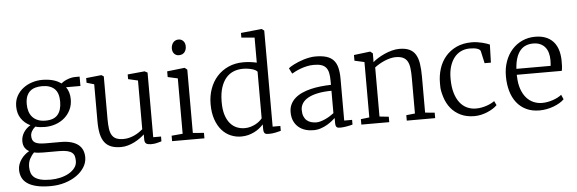

<svg xmlns="http://www.w3.org/2000/svg" viewBox="-61 -1031 4546 1513"><g transform="rotate(-5 2212.5 -275.0)"><path d="M127.4 104Q127.4 131.3 135 152.6Q142.6 173.8 160.9 188.5Q179.2 203.1 209.7 210.9Q240.2 218.8 286.6 218.8H287.6Q327.1 218.8 365 210Q402.8 201.2 432.4 184.6Q461.9 168 480.2 144Q498.5 120.1 498.5 89.8Q498.5 68.8 494.1 52.2Q489.7 35.6 476.3 24.2Q462.9 12.7 438.2 6.6Q413.6 0.5 372.6 0.5H248.5Q228 0.5 210 -1Q191.9 -2.4 176.3 -6.3Q155.8 13.7 141.6 41Q127.4 68.4 127.4 104ZM289.1 -248Q354.5 -248 385.3 -283.9Q416 -319.8 416 -388.2Q416 -457.5 381.8 -489.3Q347.7 -521 284.7 -521H284.2Q256.8 -521 232.7 -514.6Q208.5 -508.3 190.4 -493.2Q172.4 -478 162.1 -452.9Q151.9 -427.7 151.9 -389.6Q151.9 -359.9 159.7 -334Q167.5 -308.1 184.1 -289.1Q200.7 -270 226.6 -259Q252.4 -248 288.6 -248ZM46.4 120.1Q46.4 95.7 54.7 74.2Q63 52.7 76.2 34.7Q89.4 16.6 106 2.7Q122.6 -11.2 138.7 -20Q116.2 -32.2 104 -52.2Q91.8 -72.3 91.8 -103Q91.8 -122.1 97.7 -140.1Q103.5 -158.2 113.8 -173.6Q124 -189 137.5 -201.4Q150.9 -213.9 166.5 -222.2Q120.6 -244.1 94 -283.7Q67.4 -323.2 67.4 -379.4Q67.4 -425.3 86.7 -460.7Q106 -496.1 137.5 -520.5Q168.9 -544.9 208.7 -557.6Q248.5 -570.3 289.6 -570.3H290Q334 -570.3 372.1 -560.3Q410.2 -550.3 439 -528.8Q444.3 -533.7 455.1 -540.8Q465.8 -547.9 481 -554.4Q496.1 -561 514.4 -565.7Q532.7 -570.3 553.2 -570.3H585.9V-496.1H472.2Q485.8 -477.1 493.4 -452.9Q501 -428.7 501 -398.9Q501 -353.5 483.4 -316.7Q465.8 -279.8 435.5 -253.4Q405.3 -227.1 365 -212.9Q324.7 -198.7 279.3 -198.7H278.8Q258.8 -198.7 240 -200.9Q221.2 -203.1 204.1 -208Q186 -193.8 175.5 -175.3Q165 -156.7 165 -138.2Q165 -118.7 170.9 -105.5Q176.8 -92.3 189.9 -84.5Q203.1 -76.7 224.1 -73.2Q245.1 -69.8 275.4 -69.8H392.6Q440.4 -69.8 474.9 -60.1Q509.3 -50.3 531.5 -32.5Q553.7 -14.6 564.2 10.5Q574.7 35.6 574.7 66.9Q574.7 107.9 552 144.5Q529.3 181.2 490 209Q450.7 236.8 397.5 253.2Q344.2 269.5 282.7 269.5H282.2Q216.8 269.5 171.9 258.5Q127 247.6 99.1 227.8Q71.3 208 58.8 180.4Q46.4 152.8 46.4 120.1Z M695.3 -500 636.2 -517.1V-554.2L757.3 -566.9H757.8L775.9 -555.2V-217.8Q775.9 -173.3 780.3 -141.6Q784.7 -109.9 797.1 -89.6Q809.6 -69.3 831.5 -59.8Q853.5 -50.3 888.2 -50.3Q912.6 -50.3 935.3 -56.4Q958 -62.5 977.8 -72Q997.6 -81.5 1013.7 -92.8Q1029.8 -104 1041.5 -113.8V-499.5L964.8 -517.1V-554.2L1098.6 -566.9H1099.6L1122.1 -555.2V-43.9H1184.1L1183.6 -5.9Q1166.5 -1 1146.7 4.2Q1127 9.3 1100.6 9.3Q1076.2 9.3 1063 1Q1049.8 -7.3 1049.8 -33.2V-72.3Q1035.2 -58.6 1014.4 -43.7Q993.7 -28.8 969.5 -16.6Q945.3 -4.4 918.2 3.4Q891.1 11.2 863.3 11.2Q816.9 11.2 784.9 -1.5Q752.9 -14.2 733.2 -40.5Q713.4 -66.9 704.3 -107.9Q695.3 -148.9 695.3 -206.1Z M1267.6 -43 1355.5 -50.8V-488.8L1276.9 -506.3V-551.3L1414.1 -566.9H1416.5L1436 -551.3V-50.3L1523.4 -43V0H1267.6ZM1379.4 -669.9Q1367.7 -669.9 1358.4 -674.6Q1349.1 -679.2 1342.5 -686.8Q1335.9 -694.3 1332.5 -704.6Q1329.1 -714.8 1329.1 -726.6Q1329.1 -739.3 1332.8 -751.2Q1336.4 -763.2 1343.8 -772.7Q1351.1 -782.2 1362.1 -787.8Q1373 -793.5 1387.7 -793.5H1388.2Q1400.9 -793.5 1410.6 -788.3Q1420.4 -783.2 1427 -775.1Q1433.6 -767.1 1436.8 -756.6Q1439.9 -746.1 1439.9 -735.8Q1439.9 -722.2 1436.3 -710.2Q1432.6 -698.2 1425.3 -689.2Q1418 -680.2 1406.5 -675Q1395 -669.9 1379.9 -669.9Z M1847.2 -52.2Q1870.6 -52.2 1892.3 -58.3Q1914.1 -64.5 1932.1 -74Q1950.2 -83.5 1964.1 -95.2Q1978 -106.9 1986.3 -117.7V-486.3Q1981.9 -493.2 1970.9 -499.3Q1960 -505.4 1944.6 -509.8Q1929.2 -514.2 1910.6 -516.8Q1892.1 -519.5 1873 -519.5Q1833 -519.5 1798.6 -505.6Q1764.2 -491.7 1739 -462.4Q1713.9 -433.1 1699 -387.5Q1684.1 -341.8 1683.6 -278.3Q1683.6 -273.9 1683.6 -270Q1683.6 -214.4 1696 -173.1Q1708.5 -131.8 1731.2 -104.5Q1753.9 -77.1 1783.9 -64.7Q1814 -52.2 1847.2 -52.2ZM1814 11.2Q1771.5 11.2 1731.9 -5.4Q1692.4 -22 1662.1 -55.9Q1631.8 -89.8 1613.5 -141.8Q1595.2 -193.8 1595.2 -264.2Q1595.2 -328.1 1615 -384Q1634.8 -439.9 1671.9 -481.2Q1709 -522.5 1761.7 -546.4Q1814.5 -570.3 1880.4 -570.3Q1909.7 -570.3 1936.8 -566.9Q1963.9 -563.5 1986.3 -558.1V-756.3L1882.3 -765.6V-802.2L2045.9 -818.8H2048.3L2066.9 -804.7V-44.9H2127.9V-6.3Q2108.4 -1.5 2085 3.9Q2061.5 9.3 2032.7 9.3Q2022.5 9.3 2014.4 8.1Q2006.3 6.8 2001.2 2.4Q1996.1 -2 1993.4 -10.5Q1990.7 -19 1990.7 -33.7V-69.3Q1977.5 -54.7 1959.5 -40Q1941.4 -25.4 1919.2 -14.2Q1897 -2.9 1870.6 4.2Q1844.2 11.2 1814 11.2Z M2306.6 -155.8Q2306.6 -126 2314.9 -105.5Q2323.2 -85 2337.9 -72.3Q2352.5 -59.6 2372.1 -54Q2391.6 -48.3 2414.6 -48.3Q2429.7 -48.3 2447.5 -53.5Q2465.3 -58.6 2483.9 -66.9Q2502.4 -75.2 2520.3 -86.2Q2538.1 -97.2 2553.2 -108.9V-286.1Q2490.7 -285.6 2444.3 -275.9Q2397.9 -266.1 2367.4 -249Q2336.9 -231.9 2321.8 -208Q2306.6 -184.1 2306.6 -155.8ZM2217.8 -146Q2217.8 -180.7 2231.2 -208Q2244.6 -235.4 2268.1 -255.9Q2291.5 -276.4 2323.5 -290.8Q2355.5 -305.2 2392.8 -314.2Q2430.2 -323.2 2470.9 -327.6Q2511.7 -332 2553.2 -333V-364.3Q2553.2 -401.4 2547.6 -427.5Q2542 -453.6 2528.3 -470Q2514.6 -486.3 2491.5 -493.9Q2468.3 -501.5 2433.1 -501.5Q2403.8 -501.5 2377.2 -495.6Q2350.6 -489.7 2327.9 -481.4Q2305.2 -473.1 2287.1 -463.9Q2269 -454.6 2257.3 -447.8H2256.8L2234.9 -491.7Q2239.3 -496.1 2250.7 -503.4Q2262.2 -510.7 2278.6 -519Q2294.9 -527.3 2315.2 -535.6Q2335.4 -543.9 2357.9 -550.8Q2380.4 -557.6 2404.1 -562Q2427.7 -566.4 2450.7 -566.4Q2501.5 -566.4 2536.4 -555.9Q2571.3 -545.4 2592.8 -522.2Q2614.3 -499 2623.5 -462.4Q2632.8 -425.8 2632.8 -373V-43.5H2695.3V-6.3Q2687 -3.9 2675.5 -1.2Q2664.1 1.5 2651.4 3.7Q2638.7 5.9 2625.7 7.6Q2612.8 9.3 2601.6 9.3Q2590.8 9.3 2582.8 8.3Q2574.7 7.3 2569.6 2.9Q2564.5 -1.5 2562 -10Q2559.6 -18.6 2559.6 -33.2V-69.8Q2550.3 -61.5 2533.7 -47.9Q2517.1 -34.2 2494.6 -21Q2472.2 -7.8 2444.3 1.7Q2416.5 11.2 2384.8 11.2Q2351.6 11.2 2321.3 2Q2291 -7.3 2268.1 -26.6Q2245.1 -45.9 2231.4 -75.4Q2217.8 -105 2217.8 -146Z M2764.6 -43 2832 -50.8V-488.8L2754.4 -506.3V-551.3L2881.8 -566.9H2884.3L2903.8 -551.3V-506.8L2902.8 -481.9Q2918.9 -496.1 2943.6 -511.5Q2968.3 -526.9 2996.6 -539.6Q3024.9 -552.2 3055.4 -560.3Q3085.9 -568.4 3113.8 -568.4Q3162.1 -568.4 3193.1 -554.2Q3224.1 -540 3241.9 -511Q3259.8 -481.9 3266.6 -437.7Q3273.4 -393.6 3273.4 -333.5V-50.3L3348.6 -43V0H3124V-43L3192.9 -50.3V-334Q3192.9 -377.4 3188.7 -409.9Q3184.6 -442.4 3172.4 -463.6Q3160.2 -484.9 3137.9 -495.4Q3115.7 -505.9 3079.6 -505.9Q3058.1 -505.9 3035.2 -500Q3012.2 -494.1 2990 -484.6Q2967.8 -475.1 2947.8 -463.1Q2927.7 -451.2 2912.6 -439.5V-50.8L2985.4 -43V0H2764.6Z M3410.2 -273.9Q3410.2 -331.1 3427 -384.8Q3443.8 -438.5 3478.5 -479.7Q3513.2 -521 3565.4 -545.7Q3617.7 -570.3 3688 -570.3Q3710 -570.3 3731 -567.1Q3752 -564 3770.5 -559.3Q3789.1 -554.7 3804 -549.6Q3818.8 -544.4 3828.6 -540L3824.2 -397.5H3774.4L3753.4 -492.7Q3751.5 -501.5 3743.4 -507.3Q3735.4 -513.2 3723.6 -516.6Q3711.9 -520 3697.3 -521.5Q3682.6 -522.9 3667.5 -522.9Q3628.9 -522.9 3597.4 -507.8Q3565.9 -492.7 3543.7 -464.1Q3521.5 -435.5 3509 -394.5Q3496.6 -353.5 3496.6 -301.8Q3496.6 -299.3 3496.6 -297.4Q3496.6 -234.9 3510.3 -187.7Q3523.9 -140.6 3548.1 -109.4Q3572.3 -78.1 3605.2 -62.7Q3638.2 -47.4 3676.3 -47.4Q3699.2 -47.4 3720.9 -51.5Q3742.7 -55.7 3761.7 -62.3Q3780.8 -68.8 3796.4 -76.9Q3812 -85 3823.2 -93.3L3839.4 -60.1Q3825.7 -45.9 3805.4 -33.2Q3785.2 -20.5 3761.2 -10.5Q3737.3 -0.5 3710.9 5.4Q3684.6 11.2 3658.7 11.2Q3597.7 11.2 3551.3 -10.7Q3504.9 -32.7 3473.6 -70.8Q3442.4 -108.9 3426.5 -160.2Q3410.6 -211.4 3410.4 -241.7Q3410.2 -272 3410.2 -273.9Z M4291 -331.1Q4292 -341.8 4292.7 -353Q4293.5 -364.3 4293.5 -375.5Q4293.5 -406.2 4286.4 -432.4Q4279.3 -458.5 4264.2 -477.5Q4249 -496.6 4225.3 -507.6Q4201.7 -518.6 4168.5 -518.6Q4138.7 -518.6 4113 -508.8Q4087.4 -499 4067.9 -477.1Q4048.3 -455.1 4035.9 -419.2Q4023.4 -383.3 4020 -331.1ZM3932.6 -280.3Q3932.6 -344.7 3951.9 -397.9Q3971.2 -451.2 4005.6 -489.5Q4040 -527.8 4086.9 -549.1Q4133.8 -570.3 4189 -570.3Q4277.8 -570.3 4327.4 -520Q4377 -469.7 4380.4 -372.1Q4380.4 -362.3 4380.4 -353.5Q4380.4 -335.9 4379.9 -322.3Q4378.9 -300.8 4375 -284.2H4019Q4019 -281.2 4019 -278.1Q4019 -274.9 4019.5 -272Q4021 -213.9 4035.9 -171.4Q4050.8 -128.9 4075.2 -101.1Q4099.6 -73.2 4131.6 -59.6Q4163.6 -45.9 4199.7 -45.9Q4221.2 -45.9 4243.4 -50Q4265.6 -54.2 4286.1 -61.3Q4306.6 -68.4 4324.2 -77.6Q4341.8 -86.9 4353.5 -96.7L4369.6 -60.1Q4355.5 -45.4 4333.7 -32.5Q4312 -19.5 4286.1 -9.8Q4260.3 0 4231.4 5.6Q4202.6 11.2 4173.8 11.2Q4114.3 11.2 4069.3 -10.3Q4024.4 -31.7 3993.9 -70.3Q3963.4 -108.9 3948 -162.6Q3932.6 -216.3 3932.6 -280.3Z"/></g></svg>

Font: MerriweatherLight
Style: Regular
Weight: 300
Designer: Eben Sorkin ( sorkintype@gmail.com )
Foundry: Eben Sorkin
Version: Version 1.055; ttfautohint (v1.4.1)